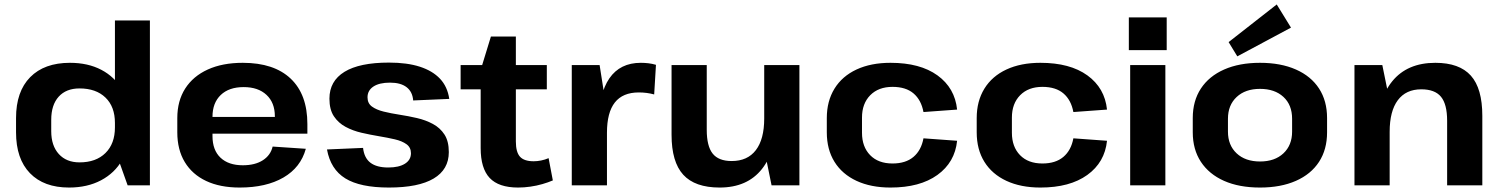

<svg xmlns="http://www.w3.org/2000/svg" viewBox="-20 -832 6738 862"><path d="M290 10Q177 10 114.5 -54.5Q52 -119 52 -238V-302Q52 -421 115.5 -485.5Q179 -550 294 -550Q375 -550 435 -518.5Q495 -487 528.5 -429Q562 -371 562 -291V-252Q562 -172 528.5 -113.5Q495 -55 433.5 -22.5Q372 10 290 10ZM337 -103Q411 -103 453.5 -145Q496 -187 496 -260V-280Q496 -353 453.5 -394Q411 -435 337 -435Q277 -435 243.5 -398Q210 -361 210 -294V-243Q210 -178 244 -140.5Q278 -103 337 -103ZM496 -160V-740H653V0H553Z M1056 10Q968 10 905.5 -19.5Q843 -49 809.5 -104.5Q776 -160 776 -238V-302Q776 -379 811.5 -434.5Q847 -490 913 -520Q979 -550 1070 -550Q1210 -550 1285 -479Q1360 -408 1360 -275V-232H905V-307H1236L1214 -279V-310Q1214 -371 1176.5 -406Q1139 -441 1074 -441Q1008 -441 971 -405.5Q934 -370 934 -308V-221Q934 -158 970 -124Q1006 -90 1070 -90Q1125 -90 1160 -112.5Q1195 -135 1204 -174L1353 -164Q1330 -80 1252.5 -35Q1175 10 1056 10Z M1726 10Q1597 10 1530.5 -31Q1464 -72 1448 -161L1610 -168Q1615 -123 1643 -101.5Q1671 -80 1723 -80Q1771 -80 1798 -97Q1825 -114 1825 -144Q1825 -170 1805 -184.5Q1785 -199 1752.5 -206.5Q1720 -214 1681 -220.5Q1642 -227 1603 -236Q1564 -245 1531.5 -262.5Q1499 -280 1479 -310Q1459 -340 1459 -389Q1459 -468 1526.5 -509.5Q1594 -551 1726 -551Q1808 -551 1865 -532.5Q1922 -514 1955.5 -478.5Q1989 -443 1997 -388L1835 -381Q1832 -420 1805.5 -440.5Q1779 -461 1731 -461Q1683 -461 1656.5 -443.5Q1630 -426 1630 -395Q1630 -368 1650 -353.5Q1670 -339 1702.5 -331Q1735 -323 1774 -317Q1813 -311 1852 -302Q1891 -293 1923.5 -275.5Q1956 -258 1975.5 -228Q1995 -198 1995 -149Q1995 -71 1927 -30.5Q1859 10 1726 10Z M2306 10Q2219 10 2178.5 -33Q2138 -76 2138 -167V-518L2184 -668H2296V-197Q2296 -149 2314.5 -128.5Q2333 -108 2376 -108Q2392 -108 2409.5 -111.5Q2427 -115 2443 -122L2462 -22Q2441 -13 2415 -5.5Q2389 2 2361 6Q2333 10 2306 10ZM2048 -540H2435V-431H2048Z M2547 -540H2672L2705 -330V0H2547ZM2668 -276Q2668 -411 2716 -480.5Q2764 -550 2857 -550Q2874 -550 2891 -548Q2908 -546 2925 -541L2917 -408Q2884 -417 2848 -417Q2776 -417 2740.5 -372Q2705 -327 2705 -236Z M3153 -249Q3153 -176 3179.5 -142.5Q3206 -109 3265 -109Q3336 -109 3373.5 -158Q3411 -207 3411 -300L3467 -381V-312Q3467 -157 3401 -73.5Q3335 10 3211 10Q3100 10 3047.5 -47.5Q2995 -105 2995 -227V-540H3153ZM3569 0H3444L3411 -162V-540H3569Z M3978 10Q3890 10 3825.5 -20Q3761 -50 3726.5 -105.5Q3692 -161 3692 -238V-302Q3692 -378 3726.5 -434Q3761 -490 3825.5 -520Q3890 -550 3978 -550Q4111 -550 4189 -493.5Q4267 -437 4277 -340L4126 -329Q4116 -383 4081.5 -412.5Q4047 -442 3987 -442Q3924 -442 3887 -404.5Q3850 -367 3850 -304V-236Q3850 -173 3886.5 -135.5Q3923 -98 3987 -98Q4046 -98 4081 -127.5Q4116 -157 4126 -211L4277 -200Q4267 -103 4188.5 -46.5Q4110 10 3978 10Z M4651 10Q4563 10 4498.5 -20Q4434 -50 4399.5 -105.5Q4365 -161 4365 -238V-302Q4365 -378 4399.5 -434Q4434 -490 4498.5 -520Q4563 -550 4651 -550Q4784 -550 4862 -493.5Q4940 -437 4950 -340L4799 -329Q4789 -383 4754.5 -412.5Q4720 -442 4660 -442Q4597 -442 4560 -404.5Q4523 -367 4523 -304V-236Q4523 -173 4559.5 -135.5Q4596 -98 4660 -98Q4719 -98 4754 -127.5Q4789 -157 4799 -211L4950 -200Q4940 -103 4861.5 -46.5Q4783 10 4651 10Z M5212 -540V0H5054V-540ZM5218 -754V-607H5048V-754Z M5637 10Q5543 10 5475.5 -20Q5408 -50 5371.5 -105.5Q5335 -161 5335 -238V-302Q5335 -379 5371.5 -434.5Q5408 -490 5476 -520Q5544 -550 5637 -550Q5730 -550 5798 -520Q5866 -490 5902 -434.5Q5938 -379 5938 -302V-238Q5938 -161 5902 -105.5Q5866 -50 5798 -20Q5730 10 5637 10ZM5637 -107Q5703 -107 5742 -143.5Q5781 -180 5781 -241V-299Q5781 -361 5742 -397Q5703 -433 5637 -433Q5571 -433 5532 -396.5Q5493 -360 5493 -299V-241Q5493 -180 5532 -143.5Q5571 -107 5637 -107ZM5776 -708 5535 -579 5496 -643 5712 -812Z M6477 -290Q6477 -364 6449.5 -397.5Q6422 -431 6361 -431Q6292 -431 6255.5 -382Q6219 -333 6219 -240L6163 -159V-228Q6163 -384 6230.5 -467Q6298 -550 6424 -550Q6532 -550 6583.5 -492.5Q6635 -435 6635 -312V0H6477ZM6061 -540H6186L6219 -378V0H6061Z"/></svg>

Font: Pathway Extreme 28pt
Style: Bold
Weight: 700
Designer: Eduardo Rodriguez Tunni
Foundry: Eduardo Rodriguez Tunni
Version: Version 1.001;gftools[0.9.26]